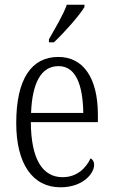

<svg xmlns="http://www.w3.org/2000/svg" viewBox="-20 -786 479 816"><path d="M188 -619V-606H209C254 -648 318 -721 339 -756V-766H264C248 -721 216 -669 188 -619ZM237 10C333 10 380 -49 380 -85C380 -100 373 -109 365 -113C345 -71 307 -33 246 -33C162 -33 112 -107 111 -267H396V-298C396 -455 334 -544 228 -544C114 -544 49 -451 49 -263C49 -89 119 10 237 10ZM334 -306H112C117 -431 153 -505 229 -505C303 -505 332 -424 334 -306Z"/></svg>

Font: Noto Serif Georgian Condensed Light
Style: Regular
Weight: 300
Width: 3
Designer: Monotype Design Team, Akaki Razmadze
Foundry: Google LLC
Version: Version 2.003